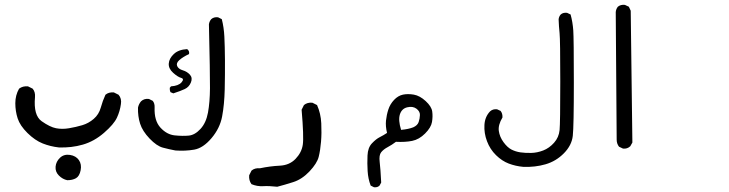

<svg xmlns="http://www.w3.org/2000/svg" viewBox="-20 -451 3040 801"><path d="M260.7 300.8Q241.2 296.9 225.6 281.2Q210 265.6 211.9 244.1Q213.9 222.7 230.5 207Q247.1 191.4 272 195.3Q296.9 199.2 309.1 216.8Q321.3 234.4 316.4 259.3Q311.5 284.2 296.9 292.5Q282.2 300.8 260.7 300.8ZM225.6 164.1Q190.4 160.2 158.2 147.5Q126 134.8 94.7 104Q63.5 73.2 53.7 43Q43.9 12.7 43.9 -20.5Q43.9 -53.7 59.6 -81.1Q75.2 -92.8 96.7 -90.8L116.2 -81.1Q127.9 -67.4 126 -45.9Q119.1 30.3 153.8 54.7Q188.5 79.1 213.9 84Q239.3 88.9 268.1 84Q296.9 79.1 323.2 71.3Q349.6 63.5 371.1 44.9Q392.6 26.4 400.4 -2Q408.2 -30.3 419.9 -55.7Q433.6 -67.4 455.1 -65.4L474.6 -55.7Q488.3 -40 484.4 -16.6Q480.5 12.7 467.8 40Q455.1 67.4 414.1 103Q373 138.7 325.7 152.3Q278.3 166 225.6 164.1Z M711.9 176.8Q685.5 171.9 659.7 165Q633.8 158.2 604 127Q574.2 95.7 564.5 64.9Q554.7 34.2 555.7 -2Q558.6 -16.6 568.4 -28.3Q582 -41 601.6 -38.1L617.2 -30.3Q626 -19.5 625 -2Q623 52.7 649.4 81.5Q675.8 110.4 709 113.8Q742.2 117.2 767.6 114.7Q793 112.3 816.4 86.9Q839.8 61.5 847.7 18.6Q855.5 -24.4 856 -83Q856.4 -141.6 851.6 -349.6Q853.5 -362.3 861.3 -371.1Q872.1 -380.9 889.6 -378.9L905.3 -371.1Q914.1 -336.9 916 -298.3Q918 -259.8 918.5 -200.7Q918.9 -141.6 917.5 -78.1Q916 -14.6 906.7 34.7Q897.5 84 862.3 125.5Q827.1 167 790 173.3Q752.9 179.7 711.9 176.8ZM703.1 -61.5 691.4 -66.4Q687.5 -74.2 688.5 -85L693.4 -90.8Q724.6 -92.8 737.3 -107.4Q750 -122.1 735.8 -126Q721.7 -129.9 702.1 -147.5Q682.6 -165 684.1 -186Q685.5 -207 705.1 -225.6Q724.6 -244.1 760.7 -246.1Q771.5 -238.3 768.6 -225.6Q742.2 -212.9 728 -200.2Q713.9 -187.5 719.2 -175.3Q724.6 -163.1 742.7 -157.7Q760.7 -152.3 772.5 -139.2Q784.2 -126 776.4 -106.9Q768.6 -87.9 751 -79.6Q733.4 -71.3 703.1 -61.5Z M1136.7 328.1Q1102.5 324.2 1077.6 325.7Q1052.7 327.1 1029.3 317.4Q1017.6 301.8 1019.5 280.3L1029.3 260.7Q1043 249 1064.5 251Q1106.4 242.2 1147 240.2Q1187.5 238.3 1212.9 211.9Q1238.3 185.5 1243.2 152.8Q1248 120.1 1238.3 6.8L1248 -12.7Q1261.7 -24.4 1283.2 -22.5L1302.7 -12.7Q1318.4 22.5 1320.3 63.5Q1322.3 104.5 1319.3 140.1Q1316.4 175.8 1309.6 203.1Q1302.7 230.5 1271.5 263.7Q1240.2 296.9 1203.6 308.6Q1167 320.3 1136.7 328.1Z M1540 330.1 1526.4 323.2Q1515.6 294.9 1513.7 262.7Q1511.7 230.5 1513.2 197.8Q1514.6 165 1531.7 147Q1548.8 128.9 1564.5 121.1Q1580.1 113.3 1594.7 103.5Q1587.9 76.2 1590.3 52.2Q1592.8 28.3 1600.1 5.9Q1607.4 -16.6 1624 -34.2Q1640.6 -51.8 1661.1 -56.2Q1681.6 -60.5 1706.5 -56.2Q1731.4 -51.8 1755.9 -29.3Q1780.3 -6.8 1783.2 14.2Q1786.1 35.2 1782.2 58.1Q1778.3 81.1 1753.4 106Q1728.5 130.9 1699.7 136.7Q1670.9 142.6 1631.8 140.6Q1615.2 153.3 1597.7 162.6Q1580.1 171.9 1570.3 184.1Q1560.5 196.3 1564 224.6Q1567.4 252.9 1570.3 310.5L1563.5 323.2Q1554.7 332 1540 330.1ZM1704.1 80.1Q1721.7 72.3 1726.6 58.1Q1731.4 43.9 1731.9 28.8Q1732.4 13.7 1717.3 2.4Q1702.1 -8.8 1679.2 -3.4Q1656.2 2 1648.4 25.9Q1640.6 49.8 1653.3 90.8Q1684.6 87.9 1704.1 80.1Z M2163.1 245.1Q2130.9 242.2 2102.5 231.4Q2074.2 220.7 2049.3 196.3Q2024.4 171.9 2011.7 138.2Q1999 104.5 2001 70.3Q2002.9 36.1 2024.4 13.7Q2036.1 2.9 2053.7 4.9L2068.4 11.7Q2077.1 22.5 2076.2 39.1Q2057.6 70.3 2061 95.2Q2064.5 120.1 2080.6 142.1Q2096.7 164.1 2113.8 172.9Q2130.9 181.6 2150.9 184.6Q2170.9 187.5 2195.8 187Q2220.7 186.5 2246.1 176.8Q2271.5 167 2291.5 144.5Q2311.5 122.1 2314.5 91.8Q2317.4 61.5 2317.4 -111.3Q2317.4 -284.2 2314.5 -312.5Q2311.5 -340.8 2310.5 -370.1Q2311.5 -381.8 2319.3 -390.6Q2329.1 -399.4 2345.7 -397.5L2360.4 -390.6Q2369.1 -359.4 2371.6 -324.7Q2374 -290 2374 -106.9Q2374 76.2 2369.6 115.7Q2365.2 155.3 2332.5 188.5Q2299.8 221.7 2255.9 234.4Q2211.9 247.1 2163.1 245.1Z M2579.1 168.9 2562.5 161.1Q2552.7 148.4 2552.7 131.8L2548.8 -400.4Q2549.8 -413.1 2557.6 -422.9Q2569.3 -432.6 2586.9 -430.7L2603.5 -422.9L2611.3 -406.2L2618.2 143.6L2609.4 159.2Q2596.7 170.9 2579.1 168.9Z"/></svg>

Font: NaikaiFont
Style: Regular
Weight: 400
Version: Version 1.67